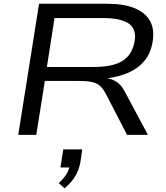

<svg xmlns="http://www.w3.org/2000/svg" viewBox="-20 -725 891 1032"><path d="M78 0 190 -705H553Q646 -705 705 -680.5Q764 -656 788.5 -608.5Q813 -561 798 -488Q786 -429 748 -388.5Q710 -348 649 -326Q588 -304 505 -299L513 -308L534 -307Q573 -305 602 -288Q631 -271 651 -232L775 0H663L548 -222Q533 -250 516 -264.5Q499 -279 472.5 -284.5Q446 -290 402 -290H221L175 0ZM232 -365H483Q585 -365 636.5 -396.5Q688 -428 702 -495Q717 -564 675.5 -596Q634 -628 532 -628H273ZM327 287 296 259Q323 234 337 211.5Q351 189 355 162L371 175H305L320 78H422L412 147Q404 190 383.5 223.5Q363 257 327 287Z"/></svg>

Font: Nunito Sans 10pt Expanded
Style: Italic
Weight: 400
Width: 7
Italic angle: -9°
Designer: Vernon Adams
Foundry: Vernon Adams
Version: Version 3.101;gftools[0.9.27]